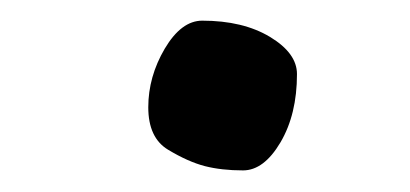

<svg xmlns="http://www.w3.org/2000/svg" viewBox="-20 -426 393 184"><path d="M173.8 -406.2Q212.9 -406.2 238.8 -390.6Q264.6 -375 264.6 -355Q264.6 -316.4 248.8 -289.6Q232.9 -262.7 212.9 -262.7Q192.4 -262.7 176.3 -266.8Q160.2 -271 141.1 -282.5Q122.1 -293.9 122.1 -323.2Q122.1 -352.5 137.9 -379.4Q153.8 -406.2 173.8 -406.2Z"/></svg>

Font: NoticiaText-BoldItalic
Style: Bold Italic
Weight: 700
Italic angle: -8°
Designer: JM Sole
Foundry: JM Sole
Version: Version 1.003